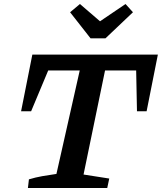

<svg xmlns="http://www.w3.org/2000/svg" viewBox="-20 -936 806 956"><path d="M766 -664 710 -382H662L658 -585H503L396 -67L524 -47L514 0H119L124 -43Q157 -53 191 -59Q225 -65 261 -70L377 -585H220L135 -382H85L141 -664ZM431 -745 329 -875 378 -916 478 -830 605 -916 642 -875 505 -745Z"/></svg>

Font: Piazzolla Thin
Style: Bold Italic
Weight: 700
Italic angle: -11.3°
Version: Version 2.005